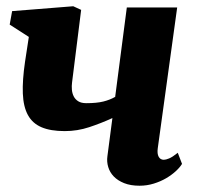

<svg xmlns="http://www.w3.org/2000/svg" viewBox="-20 -588 634 618"><path d="M429.2 9.8Q400.4 9.8 379.6 1.5Q358.9 -6.8 346.2 -20Q333.5 -33.2 328.4 -50.3Q323.2 -67.4 325.7 -85L341.8 -208Q305.7 -191.4 267.3 -178.7Q229 -166 188.5 -166Q142.6 -166 113.5 -178.5Q84.5 -190.9 69.8 -217.8Q55.2 -244.6 53.5 -286.9Q51.8 -329.1 60.5 -388.7L72.8 -469.2L11.2 -508.8L19 -552.2L215.8 -567.9L241.2 -556.2L211.9 -322.3Q210.4 -311 211.4 -299.3Q212.4 -287.6 217.3 -277.8Q222.2 -268.1 231.9 -262Q241.7 -255.9 257.8 -255.9Q291 -255.9 312.5 -261.2Q334 -266.6 350.1 -275.9L350.6 -275.4L388.2 -564H550.3L487.8 -110.8Q485.4 -93.3 490.7 -83.5Q496.1 -73.7 507.3 -73.7Q513.7 -73.7 524.4 -78.1Q535.2 -82.5 552.2 -96.2L565.9 -60.5Q559.1 -49.3 545.9 -37.1Q532.7 -24.9 514.9 -14.4Q497.1 -3.9 475.1 2.9Q453.1 9.8 429.2 9.8Z"/></svg>

Font: Merriweather UltraBold
Style: Italic
Weight: 900
Italic angle: -7°
Designer: Eben Sorkin ( eben@eyebytes.com )
Foundry: Eben Sorkin ( eben@eyebytes.com )
Version: Version 1.52; ttfautohint (v1.4.1)